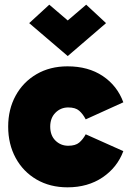

<svg xmlns="http://www.w3.org/2000/svg" viewBox="-20 -788 552 822"><path d="M269 14Q194 14 136.5 -19.5Q79 -53 47 -112Q15 -171 15 -246Q15 -320 47 -378.5Q79 -437 136.5 -470.5Q194 -504 269 -504Q358 -504 420 -462.5Q482 -421 508 -350L347 -277Q335 -300 319 -314Q303 -328 272 -328Q240 -328 217.5 -305.5Q195 -283 195 -246Q195 -208 217.5 -186Q240 -164 272 -164Q303 -164 319 -177.5Q335 -191 347 -213L508 -141Q482 -71 419 -28.5Q356 14 269 14ZM270 -548 105 -689 191 -768 302 -673H238L349 -768L434 -689Z"/></svg>

Font: Gabarito Black
Style: Regular
Weight: 900
Designer: Leandro Assis / Alvaro Franca / Felipe Casaprima
Foundry: Naipe Foundry
Version: Version 1.000